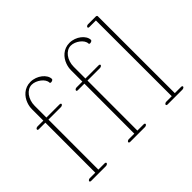

<svg xmlns="http://www.w3.org/2000/svg" viewBox="-142 -917 1165 1165"><g transform="rotate(-45 441.0 -334.0)"><path d="M698.7 -665.5C698.7 -661.6 702.6 -659.2 708.5 -659.2H764.6L765.1 -8.8H718.3C711.4 -8.8 704.6 -4.9 702.6 0C700.7 4.9 705.1 8.8 711.9 8.8H838.9C845.7 8.8 855.5 4.4 855.5 -2C855.5 -5.9 851.1 -8.8 845.2 -8.8H791.5L791 -669.9C791 -673.3 786.6 -676.8 780.8 -676.8H714.8C708 -676.8 698.7 -672.4 698.7 -665.5ZM548.8 -659.2C587.4 -659.2 633.8 -624 633.8 -592.3C633.8 -587.8 637.7 -585.9 642.5 -585.9C650.2 -585.9 660.2 -590.7 660.2 -596.7C660.2 -635.7 609.9 -676.8 555.2 -676.8C501.5 -676.8 467.3 -639.6 453.1 -600.6C447.3 -585 444.3 -568.4 444.3 -551.3V-455.1H394.5C387.7 -455.1 378.4 -450.7 378.4 -443.8C378.4 -439.9 382.3 -437.5 388.2 -437.5H444.3L443.8 -8.8H397C390.1 -8.8 383.3 -4.9 381.3 0C379.4 4.9 383.8 8.8 390.6 8.8H517.6C524.4 8.8 531.7 4.9 533.7 0C535.6 -4.9 530.8 -8.8 523.9 -8.8H470.2L470.7 -437.5H577.6C584.5 -437.5 591.8 -441.4 593.8 -446.3C595.7 -451.2 590.8 -455.1 584 -455.1H470.7V-555.7C470.7 -612.3 505.9 -659.2 548.8 -659.2ZM213.9 -659.2C252.4 -659.2 298.8 -624 298.8 -592.3C298.8 -587.8 302.7 -585.9 307.5 -585.9C315.2 -585.9 325.2 -590.7 325.2 -596.7C325.2 -635.7 274.9 -676.8 220.2 -676.8C166.5 -676.8 132.3 -639.6 118.2 -600.6C112.3 -585 109.4 -568.4 109.4 -551.3V-455.1H59.6C52.7 -455.1 43.5 -450.7 43.5 -443.8C43.5 -439.9 47.4 -437.5 53.2 -437.5H109.4L108.9 -8.8H62C55.2 -8.8 48.3 -4.9 46.4 0C44.4 4.9 48.8 8.8 55.7 8.8H182.6C189.5 8.8 196.8 4.9 198.7 0C200.7 -4.9 195.8 -8.8 189 -8.8H135.3L135.7 -437.5H242.7C249.5 -437.5 256.8 -441.4 258.8 -446.3C260.7 -451.2 255.9 -455.1 249 -455.1H135.7V-555.7C135.7 -612.3 170.9 -659.2 213.9 -659.2Z"/></g></svg>

Font: WireWyrm
Style: Light
Weight: 200
Version: Version 001.000